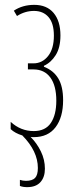

<svg xmlns="http://www.w3.org/2000/svg" viewBox="-20 -557 329 791"><path d="M119 8Q110 8 106 7Q132 33 148.5 67Q165 101 165 138Q165 173 146.5 193.5Q128 214 92 214Q74 214 62 209V184Q74 188 87 188Q113 188 124.5 176Q136 164 136 135Q136 66 72 1Q42 -8 24 -25V-55Q65 -17 119 -17Q167 -17 189.5 -50.5Q212 -84 212 -142Q212 -204 187.5 -237.5Q163 -271 118 -271H95V-296H118Q154 -296 178 -326Q202 -356 202 -410Q202 -461 180 -486.5Q158 -512 120 -512Q83 -512 50 -491L37 -513Q73 -537 121 -537Q173 -537 201 -503.5Q229 -470 229 -411Q229 -361 209.5 -330Q190 -299 161 -286V-282Q200 -267 220 -234Q240 -201 240 -144Q240 -74 209 -33Q178 8 119 8Z"/></svg>

Font: Noto Sans Display Thin Cond
Style: Regular
Weight: 250
Width: 3
Designer: Monotype Design team
Foundry: Monotype Imaging Inc.
Version: Version 1.000